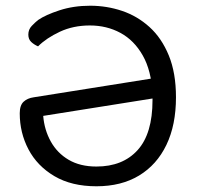

<svg xmlns="http://www.w3.org/2000/svg" viewBox="-20 -636 690 671"><path d="M519 -363 527 -294 131 -231Q135 -182 157.5 -141.5Q180 -101 220 -77.5Q260 -54 317 -54Q409 -54 461 -111.5Q513 -169 513 -286V-308Q509 -389 479 -442Q449 -495 401 -521Q353 -547 294 -547Q236 -547 189 -525Q142 -503 113 -474Q99 -480 89 -489.5Q79 -499 79 -515Q79 -533 91 -545.5Q103 -558 113 -566Q139 -584 188 -600Q237 -616 295 -616Q353 -616 406.5 -598Q460 -580 502.5 -541.5Q545 -503 570 -442Q595 -381 595 -296Q595 -199 561.5 -129.5Q528 -60 466 -22.5Q404 15 317 15Q230 15 170 -20.5Q110 -56 79.5 -114Q49 -172 49 -240Q49 -268 62.5 -280.5Q76 -293 98 -296Z"/></svg>

Font: Baloo Paaji 2
Style: Regular
Weight: 400
Designer: Shuchita Grover, Noopur Datye and Ek Type
Foundry: Ek Type
Version: Version 1.700